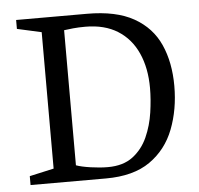

<svg xmlns="http://www.w3.org/2000/svg" viewBox="-47 -659 733 708"><g transform="rotate(-5 319.5 -305.5)"><path d="M38 0V-33L128 -53V-558L38 -578V-611H300Q408 -611 473.5 -574Q539 -537 568.5 -471Q598 -405 598 -318Q598 -231 570 -158.5Q542 -86 480.5 -43Q419 0 317 0ZM328 -41Q385 -41 420.5 -68Q456 -95 475 -137.5Q494 -180 501 -228Q508 -276 508 -318Q508 -392 483 -447.5Q458 -503 409.5 -533.5Q361 -564 290 -564Q265 -564 244.5 -562Q224 -560 211 -558V-58Q230 -51 264.5 -46Q299 -41 328 -41Z"/></g></svg>

Font: Manuale
Style: Regular
Weight: 400
Designer: Eduardo Tunni / Pablo Cosgaya
Foundry: Eduardo Tunni / Pablo Cosgaya
Version: Version 1.002